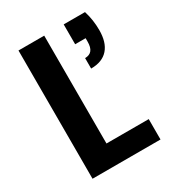

<svg xmlns="http://www.w3.org/2000/svg" viewBox="-169 -801 829 905"><g transform="rotate(-30 245.5 -349.0)"><path d="M209 -698C209 -698 69 -698 69 -698C69 -698 69 0 69 0C69 0 439 0 439 0C439 0 439 -111 439 -111C439 -111 209 -111 209 -111C209 -111 209 -698 209 -698ZM431 -698C431 -698 315 -698 315 -698C315 -698 315 -590 315 -590C315 -590 372 -590 372 -590C372 -590 372 -571 372 -571C372 -571 372 -571 372 -571C372 -530 356 -510 323 -510C323 -510 323 -453 323 -453C323 -453 323 -453 323 -453C364 -453 395 -465 416 -489C437 -513 447 -547 447 -591C447 -591 447 -591 447 -591C447 -628 442 -663 431 -698Z"/></g></svg>

Font: Girnar Poppins
Style: SemiBold
Weight: 500
Designer: Ninad Kale (Devanagari), Jonny Pinhorn (Latin)
Foundry: Indian Type Foundry
Version: ""